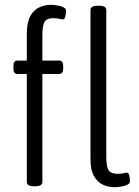

<svg xmlns="http://www.w3.org/2000/svg" viewBox="-20 -776 581 802"><path d="M121 2Q92 2 92 -16V-467H52Q36 -467 36 -490V-500Q36 -523 52 -523H92V-634Q92 -682 106.5 -708.5Q121 -735 144.5 -745.5Q168 -756 192 -756Q211 -756 233.5 -750Q256 -744 256 -731Q256 -725 253.5 -710Q251 -695 243 -695Q238 -695 228 -697.5Q218 -700 201 -700Q176 -700 166.5 -685.5Q157 -671 157 -628V-523H227Q244 -523 244 -500V-490Q244 -467 227 -467H157V-16Q157 2 127 2ZM459 6Q434 6 411 -4Q388 -14 373 -39.5Q358 -65 358 -112V-734Q358 -752 387 -752H395Q424 -752 424 -734V-120Q424 -79 434 -64.5Q444 -50 471 -50Q489 -50 497 -52.5Q505 -55 510 -55Q518 -55 520.5 -40Q523 -25 523 -19Q523 -6 500.5 0Q478 6 459 6Z"/></svg>

Font: Asap Condensed Light
Style: Regular
Weight: 300
Width: 3
Designer: Pablo Cosgaya
Foundry: Omnibus-Type
Version: Version 3.001; ttfautohint (v1.8.4.7-5d5b)